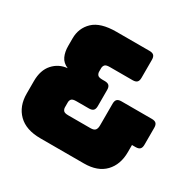

<svg xmlns="http://www.w3.org/2000/svg" viewBox="-156 -891 1078 1061"><g transform="rotate(30 383.0 -360.0)"><path d="M296 -187H438Q460 -187 468 -197Q476 -207 476 -227V-365Q476 -384 484.5 -392.5Q493 -401 512 -401H706Q725 -401 733.5 -392.5Q742 -384 742 -365V-257Q742 -238 733.5 -229.5Q725 -221 706 -221H683V-176Q683 -96 637 -48Q591 0 504 0H226Q134 0 85.5 -48Q37 -96 37 -176V-256Q37 -326 73 -366Q109 -406 163 -411Q130 -425 117 -453Q104 -481 104 -519V-567Q104 -633 149.5 -676.5Q195 -720 296 -720H507Q526 -720 534.5 -711.5Q543 -703 543 -684V-569Q543 -550 534.5 -541.5Q526 -533 507 -533H361Q337 -533 330 -524Q323 -515 323 -503V-482Q323 -470 330 -461Q337 -452 361 -452H376Q395 -452 403.5 -443.5Q412 -435 412 -416V-313Q412 -294 403.5 -285.5Q395 -277 376 -277H296Q272 -277 265 -268.5Q258 -260 258 -248V-217Q258 -205 265 -196Q272 -187 296 -187Z"/></g></svg>

Font: Bungee
Style: Regular
Weight: 400
Designer: David Jonathan Ross
Foundry: David Jonathan Ross
Version: Version 1.000;PS 1.0;hotconv 1.0.72;makeotf.lib2.5.5900